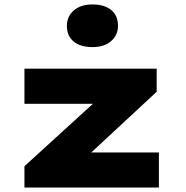

<svg xmlns="http://www.w3.org/2000/svg" viewBox="-20 -844 835 864"><path d="M90 0V-96L487 -458L501 -377H90V-535H685V-431L311 -84L294 -158H695V0ZM396 -632Q342 -632 311.5 -657Q281 -682 281 -728Q281 -770 312 -797Q343 -824 396 -824Q450 -824 480.5 -799Q511 -774 511 -728Q511 -686 480 -659Q449 -632 396 -632Z"/></svg>

Font: Lexend Tera Black
Style: Regular
Weight: 900
Version: Version 1.007